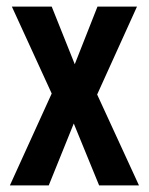

<svg xmlns="http://www.w3.org/2000/svg" viewBox="-20 -563 452 583"><path d="M137 -279 16 -543H137L207 -368L276 -543H396L275 -276L402 0H281L204 -188L128 0H10Z"/></svg>

Font: Noto Sans Thai ExtCond SemBd
Style: Regular
Weight: 600
Width: 2
Designer: Monotype Design Team
Foundry: Monotype Imaging Inc.
Version: Version 2.002; ttfautohint (v1.8.4.7-5d5b)